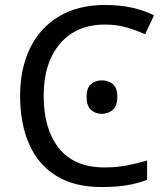

<svg xmlns="http://www.w3.org/2000/svg" viewBox="-20 -744 672 774"><path d="M403 -645Q288 -645 222 -568Q156 -491 156 -357Q156 -224 217.5 -146.5Q279 -69 402 -69Q449 -69 491 -77Q533 -85 573 -97V-19Q533 -4 490.5 3Q448 10 389 10Q280 10 207 -35Q134 -80 97.5 -163Q61 -246 61 -358Q61 -466 100.5 -548.5Q140 -631 217 -677.5Q294 -724 404 -724Q517 -724 601 -682L565 -606Q532 -621 491.5 -633Q451 -645 403 -645ZM329 -353Q329 -390 347 -405Q365 -420 390 -420Q416 -420 434.5 -405Q453 -390 453 -353Q453 -317 434.5 -301Q416 -285 390 -285Q365 -285 347 -301Q329 -317 329 -353Z"/></svg>

Font: Noto Sans Historical
Style: Regular
Weight: 400
Designer: Monotype Design Team
Foundry: Monotype Imaging Inc.
Version: Version 2.013; ttfautohint (v1.8.4.7-5d5b)